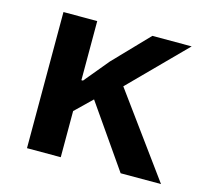

<svg xmlns="http://www.w3.org/2000/svg" viewBox="-81 -609 762 703"><g transform="rotate(15 300.0 -258.0)"><path d="M432 0C432 0 585 0 585 0C585 0 359 -310 359 -310C359 -310 563 -516 563 -516C563 -516 414 -516 414 -516C414 -516 288 -385 288 -385C288 -385 211 -292 211 -292C211 -292 205 -292 205 -292C205 -292 205 -516 205 -516C205 -516 77 -516 77 -516C77 -516 77 0 77 0C77 0 205 0 205 0C205 0 205 -175 205 -175C205 -175 268 -236 268 -236C268 -236 432 0 432 0Z"/></g></svg>

Font: IBM Plex Mono Mod
Style: SemiBold
Weight: 500
Designer: Mike Abbink, Paul van der Laan, Pieter van Rosmalen
Foundry: Bold Monday
Version: ""